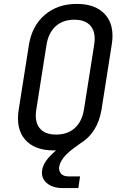

<svg xmlns="http://www.w3.org/2000/svg" viewBox="-20 -760 640 983"><path d="M303 203Q248 203 218.5 176.5Q189 150 196 110Q202 65 267 10H254Q156 10 108 -46Q60 -102 76 -200L128 -530Q144 -628 209.5 -684Q275 -740 373 -740Q471 -740 519.5 -684.5Q568 -629 552 -531L500 -200Q480 -79 390 -25L357 -1Q320 27 303.5 49.5Q287 72 283 93Q280 115 292.5 129Q305 143 330 143H390L381 203ZM267 -71Q326 -71 363 -104.5Q400 -138 410 -200L462 -530Q472 -592 445.5 -625.5Q419 -659 360 -659Q302 -659 265 -625.5Q228 -592 218 -530L166 -200Q156 -138 182.5 -104.5Q209 -71 267 -71Z"/></svg>

Font: JetBrains Mono NL
Style: Italic
Weight: 400
Italic angle: -9°
Monospace: yes
Designer: Philipp Nurullin, Konstantin Bulenkov
Foundry: JetBrains
Version: Version 2.305; ttfautohint (v1.8.4.7-5d5b)